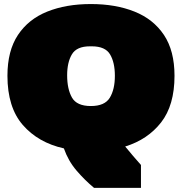

<svg xmlns="http://www.w3.org/2000/svg" viewBox="-20 -726 894 945"><path d="M442.9 198.7Q397.5 161.1 356.7 113.5Q315.9 65.9 294.4 4.4Q168 -23.9 92.3 -110.8Q16.6 -197.8 16.6 -353Q16.6 -476.1 68.4 -554Q120.1 -631.8 212.6 -668.9Q305.2 -706.1 427.2 -706.1Q549.3 -706.1 642.1 -668.9Q734.9 -631.8 786.9 -554Q838.9 -476.1 838.9 -353Q838.9 -208 772.9 -123.5Q707 -39.1 596.2 -4.9Q613.8 17.1 635 41.5Q656.2 65.9 673.8 85.9V198.7ZM427.2 -204.1Q495.6 -204.1 520.5 -245.1Q545.4 -286.1 545.4 -353Q545.4 -418.5 521.7 -458.3Q498 -498 432.1 -498H422.4Q357.4 -498 334 -458.7Q310.5 -419.4 310.5 -355.5Q310.5 -287.6 334.2 -245.8Q357.9 -204.1 427.2 -204.1Z"/></svg>

Font: Holtwood One SC
Style: Regular
Weight: 400
Designer: Vernon Adams
Foundry: Vernon Adams
Version: Version 1.100; ttfautohint (v1.8.4.7-5d5b)